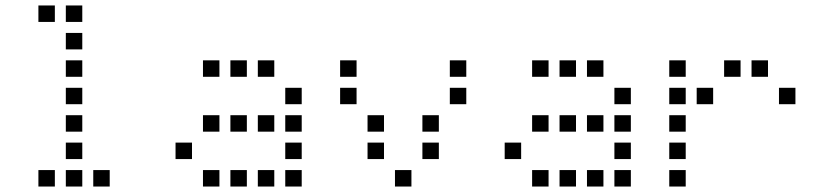

<svg xmlns="http://www.w3.org/2000/svg" viewBox="-20 -700 3040 700"><path d="M121 -680Q120 -680 120 -680Q120 -680 120 -679V-621Q120 -620 120 -620Q120 -620 121 -620H179Q180 -620 180 -620Q180 -620 180 -621V-679Q180 -680 180 -680Q180 -680 179 -680ZM221 -680Q220 -680 220 -680Q220 -680 220 -679V-621Q220 -620 220 -620Q220 -620 221 -620H279Q280 -620 280 -620Q280 -620 280 -621V-679Q280 -680 280 -680Q280 -680 279 -680ZM221 -580Q220 -580 220 -580Q220 -580 220 -579V-521Q220 -520 220 -520Q220 -520 221 -520H279Q280 -520 280 -520Q280 -520 280 -521V-579Q280 -580 280 -580Q280 -580 279 -580ZM221 -480Q220 -480 220 -480Q220 -480 220 -479V-421Q220 -420 220 -420Q220 -420 221 -420H279Q280 -420 280 -420Q280 -420 280 -421V-479Q280 -480 280 -480Q280 -480 279 -480ZM221 -380Q220 -380 220 -380Q220 -380 220 -379V-321Q220 -320 220 -320Q220 -320 221 -320H279Q280 -320 280 -320Q280 -320 280 -321V-379Q280 -380 280 -380Q280 -380 279 -380ZM221 -280Q220 -280 220 -280Q220 -280 220 -279V-221Q220 -220 220 -220Q220 -220 221 -220H279Q280 -220 280 -220Q280 -220 280 -221V-279Q280 -280 280 -280Q280 -280 279 -280ZM221 -180Q220 -180 220 -180Q220 -180 220 -179V-121Q220 -120 220 -120Q220 -120 221 -120H279Q280 -120 280 -120Q280 -120 280 -121V-179Q280 -180 280 -180Q280 -180 279 -180ZM121 -80Q120 -80 120 -80Q120 -80 120 -79V-21Q120 -20 120 -20Q120 -20 121 -20H179Q180 -20 180 -20Q180 -20 180 -21V-79Q180 -80 180 -80Q180 -80 179 -80ZM221 -80Q220 -80 220 -80Q220 -80 220 -79V-21Q220 -20 220 -20Q220 -20 221 -20H279Q280 -20 280 -20Q280 -20 280 -21V-79Q280 -80 280 -80Q280 -80 279 -80ZM321 -80Q320 -80 320 -80Q320 -80 320 -79V-21Q320 -20 320 -20Q320 -20 321 -20H379Q380 -20 380 -20Q380 -20 380 -21V-79Q380 -80 380 -80Q380 -80 379 -80Z M721 -480Q720 -480 720 -480Q720 -480 720 -479V-421Q720 -420 720 -420Q720 -420 721 -420H779Q780 -420 780 -420Q780 -420 780 -421V-479Q780 -480 780 -480Q780 -480 779 -480ZM821 -480Q820 -480 820 -480Q820 -480 820 -479V-421Q820 -420 820 -420Q820 -420 821 -420H879Q880 -420 880 -420Q880 -420 880 -421V-479Q880 -480 880 -480Q880 -480 879 -480ZM921 -480Q920 -480 920 -480Q920 -480 920 -479V-421Q920 -420 920 -420Q920 -420 921 -420H979Q980 -420 980 -420Q980 -420 980 -421V-479Q980 -480 980 -480Q980 -480 979 -480ZM1021 -380Q1020 -380 1020 -380Q1020 -380 1020 -379V-321Q1020 -320 1020 -320Q1020 -320 1021 -320H1079Q1080 -320 1080 -320Q1080 -320 1080 -321V-379Q1080 -380 1080 -380Q1080 -380 1079 -380ZM721 -280Q720 -280 720 -280Q720 -280 720 -279V-221Q720 -220 720 -220Q720 -220 721 -220H779Q780 -220 780 -220Q780 -220 780 -221V-279Q780 -280 780 -280Q780 -280 779 -280ZM821 -280Q820 -280 820 -280Q820 -280 820 -279V-221Q820 -220 820 -220Q820 -220 821 -220H879Q880 -220 880 -220Q880 -220 880 -221V-279Q880 -280 880 -280Q880 -280 879 -280ZM921 -280Q920 -280 920 -280Q920 -280 920 -279V-221Q920 -220 920 -220Q920 -220 921 -220H979Q980 -220 980 -220Q980 -220 980 -221V-279Q980 -280 980 -280Q980 -280 979 -280ZM1021 -280Q1020 -280 1020 -280Q1020 -280 1020 -279V-221Q1020 -220 1020 -220Q1020 -220 1021 -220H1079Q1080 -220 1080 -220Q1080 -220 1080 -221V-279Q1080 -280 1080 -280Q1080 -280 1079 -280ZM621 -180Q620 -180 620 -180Q620 -180 620 -179V-121Q620 -120 620 -120Q620 -120 621 -120H679Q680 -120 680 -120Q680 -120 680 -121V-179Q680 -180 680 -180Q680 -180 679 -180ZM1021 -180Q1020 -180 1020 -180Q1020 -180 1020 -179V-121Q1020 -120 1020 -120Q1020 -120 1021 -120H1079Q1080 -120 1080 -120Q1080 -120 1080 -121V-179Q1080 -180 1080 -180Q1080 -180 1079 -180ZM721 -80Q720 -80 720 -80Q720 -80 720 -79V-21Q720 -20 720 -20Q720 -20 721 -20H779Q780 -20 780 -20Q780 -20 780 -21V-79Q780 -80 780 -80Q780 -80 779 -80ZM821 -80Q820 -80 820 -80Q820 -80 820 -79V-21Q820 -20 820 -20Q820 -20 821 -20H879Q880 -20 880 -20Q880 -20 880 -21V-79Q880 -80 880 -80Q880 -80 879 -80ZM921 -80Q920 -80 920 -80Q920 -80 920 -79V-21Q920 -20 920 -20Q920 -20 921 -20H979Q980 -20 980 -20Q980 -20 980 -21V-79Q980 -80 980 -80Q980 -80 979 -80ZM1021 -80Q1020 -80 1020 -80Q1020 -80 1020 -79V-21Q1020 -20 1020 -20Q1020 -20 1021 -20H1079Q1080 -20 1080 -20Q1080 -20 1080 -21V-79Q1080 -80 1080 -80Q1080 -80 1079 -80Z M1221 -480Q1220 -480 1220 -480Q1220 -480 1220 -479V-421Q1220 -420 1220 -420Q1220 -420 1221 -420H1279Q1280 -420 1280 -420Q1280 -420 1280 -421V-479Q1280 -480 1280 -480Q1280 -480 1279 -480ZM1621 -480Q1620 -480 1620 -480Q1620 -480 1620 -479V-421Q1620 -420 1620 -420Q1620 -420 1621 -420H1679Q1680 -420 1680 -420Q1680 -420 1680 -421V-479Q1680 -480 1680 -480Q1680 -480 1679 -480ZM1221 -380Q1220 -380 1220 -380Q1220 -380 1220 -379V-321Q1220 -320 1220 -320Q1220 -320 1221 -320H1279Q1280 -320 1280 -320Q1280 -320 1280 -321V-379Q1280 -380 1280 -380Q1280 -380 1279 -380ZM1621 -380Q1620 -380 1620 -380Q1620 -380 1620 -379V-321Q1620 -320 1620 -320Q1620 -320 1621 -320H1679Q1680 -320 1680 -320Q1680 -320 1680 -321V-379Q1680 -380 1680 -380Q1680 -380 1679 -380ZM1321 -280Q1320 -280 1320 -280Q1320 -280 1320 -279V-221Q1320 -220 1320 -220Q1320 -220 1321 -220H1379Q1380 -220 1380 -220Q1380 -220 1380 -221V-279Q1380 -280 1380 -280Q1380 -280 1379 -280ZM1521 -280Q1520 -280 1520 -280Q1520 -280 1520 -279V-221Q1520 -220 1520 -220Q1520 -220 1521 -220H1579Q1580 -220 1580 -220Q1580 -220 1580 -221V-279Q1580 -280 1580 -280Q1580 -280 1579 -280ZM1321 -180Q1320 -180 1320 -180Q1320 -180 1320 -179V-121Q1320 -120 1320 -120Q1320 -120 1321 -120H1379Q1380 -120 1380 -120Q1380 -120 1380 -121V-179Q1380 -180 1380 -180Q1380 -180 1379 -180ZM1521 -180Q1520 -180 1520 -180Q1520 -180 1520 -179V-121Q1520 -120 1520 -120Q1520 -120 1521 -120H1579Q1580 -120 1580 -120Q1580 -120 1580 -121V-179Q1580 -180 1580 -180Q1580 -180 1579 -180ZM1421 -80Q1420 -80 1420 -80Q1420 -80 1420 -79V-21Q1420 -20 1420 -20Q1420 -20 1421 -20H1479Q1480 -20 1480 -20Q1480 -20 1480 -21V-79Q1480 -80 1480 -80Q1480 -80 1479 -80Z M1921 -480Q1920 -480 1920 -480Q1920 -480 1920 -479V-421Q1920 -420 1920 -420Q1920 -420 1921 -420H1979Q1980 -420 1980 -420Q1980 -420 1980 -421V-479Q1980 -480 1980 -480Q1980 -480 1979 -480ZM2021 -480Q2020 -480 2020 -480Q2020 -480 2020 -479V-421Q2020 -420 2020 -420Q2020 -420 2021 -420H2079Q2080 -420 2080 -420Q2080 -420 2080 -421V-479Q2080 -480 2080 -480Q2080 -480 2079 -480ZM2121 -480Q2120 -480 2120 -480Q2120 -480 2120 -479V-421Q2120 -420 2120 -420Q2120 -420 2121 -420H2179Q2180 -420 2180 -420Q2180 -420 2180 -421V-479Q2180 -480 2180 -480Q2180 -480 2179 -480ZM2221 -380Q2220 -380 2220 -380Q2220 -380 2220 -379V-321Q2220 -320 2220 -320Q2220 -320 2221 -320H2279Q2280 -320 2280 -320Q2280 -320 2280 -321V-379Q2280 -380 2280 -380Q2280 -380 2279 -380ZM1921 -280Q1920 -280 1920 -280Q1920 -280 1920 -279V-221Q1920 -220 1920 -220Q1920 -220 1921 -220H1979Q1980 -220 1980 -220Q1980 -220 1980 -221V-279Q1980 -280 1980 -280Q1980 -280 1979 -280ZM2021 -280Q2020 -280 2020 -280Q2020 -280 2020 -279V-221Q2020 -220 2020 -220Q2020 -220 2021 -220H2079Q2080 -220 2080 -220Q2080 -220 2080 -221V-279Q2080 -280 2080 -280Q2080 -280 2079 -280ZM2121 -280Q2120 -280 2120 -280Q2120 -280 2120 -279V-221Q2120 -220 2120 -220Q2120 -220 2121 -220H2179Q2180 -220 2180 -220Q2180 -220 2180 -221V-279Q2180 -280 2180 -280Q2180 -280 2179 -280ZM2221 -280Q2220 -280 2220 -280Q2220 -280 2220 -279V-221Q2220 -220 2220 -220Q2220 -220 2221 -220H2279Q2280 -220 2280 -220Q2280 -220 2280 -221V-279Q2280 -280 2280 -280Q2280 -280 2279 -280ZM1821 -180Q1820 -180 1820 -180Q1820 -180 1820 -179V-121Q1820 -120 1820 -120Q1820 -120 1821 -120H1879Q1880 -120 1880 -120Q1880 -120 1880 -121V-179Q1880 -180 1880 -180Q1880 -180 1879 -180ZM2221 -180Q2220 -180 2220 -180Q2220 -180 2220 -179V-121Q2220 -120 2220 -120Q2220 -120 2221 -120H2279Q2280 -120 2280 -120Q2280 -120 2280 -121V-179Q2280 -180 2280 -180Q2280 -180 2279 -180ZM1921 -80Q1920 -80 1920 -80Q1920 -80 1920 -79V-21Q1920 -20 1920 -20Q1920 -20 1921 -20H1979Q1980 -20 1980 -20Q1980 -20 1980 -21V-79Q1980 -80 1980 -80Q1980 -80 1979 -80ZM2021 -80Q2020 -80 2020 -80Q2020 -80 2020 -79V-21Q2020 -20 2020 -20Q2020 -20 2021 -20H2079Q2080 -20 2080 -20Q2080 -20 2080 -21V-79Q2080 -80 2080 -80Q2080 -80 2079 -80ZM2121 -80Q2120 -80 2120 -80Q2120 -80 2120 -79V-21Q2120 -20 2120 -20Q2120 -20 2121 -20H2179Q2180 -20 2180 -20Q2180 -20 2180 -21V-79Q2180 -80 2180 -80Q2180 -80 2179 -80ZM2221 -80Q2220 -80 2220 -80Q2220 -80 2220 -79V-21Q2220 -20 2220 -20Q2220 -20 2221 -20H2279Q2280 -20 2280 -20Q2280 -20 2280 -21V-79Q2280 -80 2280 -80Q2280 -80 2279 -80Z M2421 -480Q2420 -480 2420 -480Q2420 -480 2420 -479V-421Q2420 -420 2420 -420Q2420 -420 2421 -420H2479Q2480 -420 2480 -420Q2480 -420 2480 -421V-479Q2480 -480 2480 -480Q2480 -480 2479 -480ZM2621 -480Q2620 -480 2620 -480Q2620 -480 2620 -479V-421Q2620 -420 2620 -420Q2620 -420 2621 -420H2679Q2680 -420 2680 -420Q2680 -420 2680 -421V-479Q2680 -480 2680 -480Q2680 -480 2679 -480ZM2721 -480Q2720 -480 2720 -480Q2720 -480 2720 -479V-421Q2720 -420 2720 -420Q2720 -420 2721 -420H2779Q2780 -420 2780 -420Q2780 -420 2780 -421V-479Q2780 -480 2780 -480Q2780 -480 2779 -480ZM2421 -380Q2420 -380 2420 -380Q2420 -380 2420 -379V-321Q2420 -320 2420 -320Q2420 -320 2421 -320H2479Q2480 -320 2480 -320Q2480 -320 2480 -321V-379Q2480 -380 2480 -380Q2480 -380 2479 -380ZM2521 -380Q2520 -380 2520 -380Q2520 -380 2520 -379V-321Q2520 -320 2520 -320Q2520 -320 2521 -320H2579Q2580 -320 2580 -320Q2580 -320 2580 -321V-379Q2580 -380 2580 -380Q2580 -380 2579 -380ZM2821 -380Q2820 -380 2820 -380Q2820 -380 2820 -379V-321Q2820 -320 2820 -320Q2820 -320 2821 -320H2879Q2880 -320 2880 -320Q2880 -320 2880 -321V-379Q2880 -380 2880 -380Q2880 -380 2879 -380ZM2421 -280Q2420 -280 2420 -280Q2420 -280 2420 -279V-221Q2420 -220 2420 -220Q2420 -220 2421 -220H2479Q2480 -220 2480 -220Q2480 -220 2480 -221V-279Q2480 -280 2480 -280Q2480 -280 2479 -280ZM2421 -180Q2420 -180 2420 -180Q2420 -180 2420 -179V-121Q2420 -120 2420 -120Q2420 -120 2421 -120H2479Q2480 -120 2480 -120Q2480 -120 2480 -121V-179Q2480 -180 2480 -180Q2480 -180 2479 -180ZM2421 -80Q2420 -80 2420 -80Q2420 -80 2420 -79V-21Q2420 -20 2420 -20Q2420 -20 2421 -20H2479Q2480 -20 2480 -20Q2480 -20 2480 -21V-79Q2480 -80 2480 -80Q2480 -80 2479 -80Z"/></svg>

Font: Doto Medium
Style: Regular
Weight: 500
Monospace: yes
Version: Version 1.000